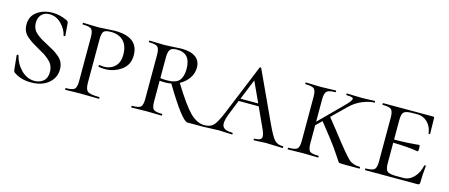

<svg xmlns="http://www.w3.org/2000/svg" viewBox="-39 -885 3028 1295"><g transform="rotate(15 1475.0 -237.5)"><path d="M118 -387Q118 -364 126.5 -345Q135 -326 154.5 -310.5Q174 -295 189 -286Q204 -277 233 -262Q264 -246 279.5 -236.5Q295 -227 316.5 -209.5Q338 -192 347.5 -170.5Q357 -149 357 -123Q357 -65 311.5 -26.5Q266 12 189 12Q119 12 69 -23Q62 -27 60 -42L50 -140Q50 -143 52.5 -144.5Q55 -146 58 -145.5Q61 -145 62 -143Q76 -85 117 -44.5Q158 -4 210 -4Q245 -4 270.5 -24.5Q296 -45 296 -88Q296 -113 287 -133Q278 -153 258 -170Q238 -187 223 -196.5Q208 -206 179 -222Q149 -239 134 -248.5Q119 -258 98.5 -275Q78 -292 69 -312.5Q60 -333 60 -359Q60 -416 104 -448Q148 -480 211 -480Q261 -480 311 -457Q325 -451 326 -440L333 -353Q333 -349 327.5 -348Q322 -347 321 -351Q313 -391 277.5 -428Q242 -465 194 -465Q158 -465 138 -443Q118 -421 118 -387Z M562 -85Q562 -39 580 -25.5Q598 -12 661 -12Q664 -12 664 -6Q664 0 661 0Q644 0 601 -1Q558 -2 532 -2Q512 -2 476 -1Q440 0 427 0Q425 0 425 -6Q425 -12 427 -12Q474 -12 488 -25Q502 -38 502 -81V-387Q502 -430 488 -443Q474 -456 427 -456Q425 -456 425 -462Q425 -468 427 -468Q440 -468 475.5 -466.5Q511 -465 531 -465Q548 -465 590 -468Q632 -471 648 -471Q809 -471 813 -350Q816 -280 764.5 -242Q713 -204 649 -204Q622 -204 605 -208Q603 -208 602.5 -211.5Q602 -215 603.5 -218Q605 -221 608 -221Q623 -218 640 -218Q684 -218 714 -246.5Q744 -275 744 -329Q744 -392 712 -424.5Q680 -457 625 -457Q588 -457 575 -445Q562 -433 562 -385Z M1397 -12Q1399 -12 1399 -6Q1399 0 1397 0H1280Q1242 0 1107 -226Q1088 -222 1065 -222Q1039 -222 1026 -224V-81Q1026 -37 1039 -24.5Q1052 -12 1100 -12Q1102 -12 1102 -6Q1102 0 1100 0Q1087 0 1052 -1Q1017 -2 994 -2Q974 -2 938.5 -1Q903 0 889 0Q887 0 887 -6Q887 -12 889 -12Q937 -12 950.5 -24.5Q964 -37 964 -81V-387Q964 -430 950.5 -443Q937 -456 890 -456Q888 -456 888 -462Q888 -468 890 -468Q903 -468 938.5 -466.5Q974 -465 994 -465Q1012 -465 1054 -468Q1096 -471 1113 -471Q1178 -471 1212 -446Q1246 -421 1246 -374Q1246 -334 1223 -300Q1200 -266 1161 -245Q1244 -110 1293 -61Q1342 -12 1397 -12ZM1026 -242Q1044 -239 1072 -239Q1134 -239 1157.5 -266Q1181 -293 1181 -347Q1181 -457 1087 -457Q1049 -457 1037.5 -441Q1026 -425 1026 -385Z M1943 -12Q1947 -12 1947 -6Q1947 0 1943 0Q1925 0 1885 -2Q1845 -4 1827 -4Q1812 -4 1785.5 -2Q1759 0 1745 0Q1741 0 1741 -6Q1741 -12 1745 -12Q1783 -12 1792 -27Q1801 -42 1783 -84L1716 -230H1576L1533 -123Q1509 -60 1523 -36Q1537 -12 1590 -12Q1594 -12 1594 -6Q1594 0 1590 0Q1575 0 1547 -2Q1519 -4 1497 -4Q1473 -4 1441 -2Q1409 0 1390 0Q1385 0 1385 -6Q1385 -12 1390 -12Q1434 -12 1456 -33.5Q1478 -55 1510 -132L1654 -483Q1655 -487 1659.5 -487Q1664 -487 1666 -483L1826 -137Q1863 -57 1884 -34.5Q1905 -12 1943 -12ZM1584 -248H1708L1642 -391Z M2481 -12Q2483 -12 2483 -6Q2483 0 2481 0H2375Q2342 0 2336 -4Q2333 -7 2307 -47Q2279 -91 2237 -145L2158 -245L2117 -205V-81Q2117 -37 2130.5 -24.5Q2144 -12 2192 -12Q2194 -12 2194 -6Q2194 0 2192 0Q2179 0 2143.5 -1Q2108 -2 2086 -2Q2066 -2 2030 -1Q1994 0 1981 0Q1979 0 1979 -6Q1979 -12 1981 -12Q2029 -12 2043 -24.5Q2057 -37 2057 -81V-387Q2057 -430 2043 -443Q2029 -456 1982 -456Q1980 -456 1980 -462Q1980 -468 1982 -468Q1995 -468 2030.5 -466.5Q2066 -465 2086 -465Q2108 -465 2144 -466.5Q2180 -468 2192 -468Q2194 -468 2194 -462Q2194 -456 2192 -456Q2145 -456 2131 -442Q2117 -428 2117 -385V-230L2276 -389Q2316 -429 2316 -442.5Q2316 -456 2269 -456Q2266 -456 2266 -462Q2266 -468 2269 -468Q2282 -468 2312 -466.5Q2342 -465 2372 -465Q2401 -465 2430 -466.5Q2459 -468 2463 -468Q2466 -468 2466 -462Q2466 -456 2463 -456Q2429 -456 2382.5 -437.5Q2336 -419 2297 -381L2200 -286L2270 -198Q2373 -65 2402.5 -38.5Q2432 -12 2481 -12Z M2898 -133Q2898 -136 2903.5 -136Q2909 -136 2909 -133Q2902 -61 2902 -15Q2902 0 2887 0H2521Q2519 0 2519 -6Q2519 -12 2521 -12Q2568 -12 2582 -25Q2596 -38 2596 -81V-387Q2596 -430 2582 -443Q2568 -456 2521 -456Q2519 -456 2519 -462Q2519 -468 2521 -468H2870Q2879 -468 2879 -460Q2879 -442 2880 -402Q2881 -362 2881 -350Q2881 -347 2875.5 -347Q2870 -347 2870 -350Q2865 -396 2835.5 -425.5Q2806 -455 2764 -455H2735Q2685 -455 2670.5 -442Q2656 -429 2656 -386V-250Q2711 -250 2751.5 -252.5Q2792 -255 2810 -257Q2828 -259 2829 -259Q2835 -259 2835 -237Q2835 -214 2829 -214Q2828 -214 2810.5 -217Q2793 -220 2752 -223.5Q2711 -227 2656 -228V-85Q2656 -42 2670.5 -29Q2685 -16 2735 -16H2783Q2824 -16 2855.5 -48.5Q2887 -81 2898 -133Z"/></g></svg>

Font: Cormorant SC
Style: Regular
Weight: 400
Designer: Christian Thalmann (Catharsis Fonts)
Version: Version 1.000;PS 002.000;hotconv 1.0.88;makeotf.lib2.5.64775